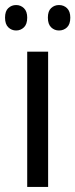

<svg xmlns="http://www.w3.org/2000/svg" viewBox="-37 -742 299 762"><path d="M154 0H71V-537H154ZM-17 -672Q-17 -698 -4 -710Q9 -722 27 -722Q45 -722 58 -709.5Q71 -697 71 -672Q71 -646 58 -633.5Q45 -621 27 -621Q9 -621 -4 -633.5Q-17 -646 -17 -672ZM153 -672Q153 -698 166 -710Q179 -722 197 -722Q216 -722 229 -709.5Q242 -697 242 -672Q242 -646 229 -633.5Q216 -621 197 -621Q179 -621 166 -633.5Q153 -646 153 -672Z"/></svg>

Font: Noto Sans Ethiopic Cond
Style: Regular
Weight: 400
Width: 3
Designer: Monotype Design Team
Foundry: Monotype Imaging Inc.
Version: Version 2.102; ttfautohint (v1.8.4.7-5d5b)